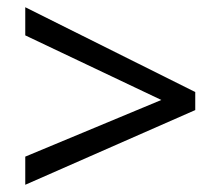

<svg xmlns="http://www.w3.org/2000/svg" viewBox="-20 -628 612 532"><path d="M50 -194 427 -351 50 -530V-608L521 -373V-323L50 -116Z"/></svg>

Font: Noto Sans Armenian
Style: Regular
Weight: 400
Designer: Monotype Design Team
Foundry: Monotype Imaging Inc.
Version: Version 2.007